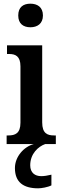

<svg xmlns="http://www.w3.org/2000/svg" viewBox="-20 -782 337 1042"><path d="M145 -634C182 -634 213 -653 213 -698C213 -744 182 -762 145 -762C107 -762 79 -744 79 -698C79 -653 107 -634 145 -634ZM16 0H163C110 14 61 68 61 130C61 206 106 240 187 240C205 240 240 234 259 224V166C238 171 220 174 204 174C170 174 144 156 144 115C144 52 188 13 225 0H283V-47H273C237 -47 209 -58 209 -118V-536H18V-489H29C63 -489 91 -478 91 -422V-116C91 -58 62 -47 26 -47H16Z"/></svg>

Font: Noto Serif Tamil Condensed SemiBold
Style: Italic
Weight: 600
Width: 3
Italic angle: -12°
Designer: Indian Type Foundry, Tom Grace, and the Monotype Design Team
Foundry: Monotype Imaging Inc.
Version: Version 2.003